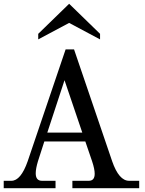

<svg xmlns="http://www.w3.org/2000/svg" viewBox="-23 -993 767 1013"><path d="M711.4 0H358.9V-39.1H445.3Q476.6 -39.1 476.6 -76.2Q476.6 -101.1 462.9 -142.1L427.2 -246.6H210.9L177.2 -142.1Q165.5 -103 165.5 -78.6Q165.5 -39.1 198.7 -39.1H270V0H-3.4V-39.1H37.1Q86.9 -39.1 123 -142.1L323.2 -732.4H367.7L568.8 -142.1Q604.5 -39.1 658.2 -39.1H711.4ZM411.1 -293.5 317.4 -569.8 226.6 -293.5ZM504.9 -785.2 341.8 -872.1 178.7 -785.2V-814.5L341.8 -973.1L504.9 -814.5Z"/></svg>

Font: Munson
Style: Regular
Weight: 400
Designer: Paul James MIller
Foundry: High-Logic / Made with FontCreator
Version: Version 2.10;May 5, 2019;FontCreator 11.5.0.2430 64-bit